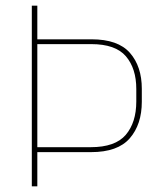

<svg xmlns="http://www.w3.org/2000/svg" viewBox="-20 -659 576 679"><path d="M102.5 -121V-138.5H301Q387.5 -138.5 424.8 -182.2Q462 -226 462 -300V-344Q462 -417 425.2 -460Q388.5 -503 302.5 -503H101.5V-520H303.5Q397.5 -520 439.5 -472Q481.5 -424 481.5 -345V-299Q481.5 -219 439 -170Q396.5 -121 302 -121ZM92.5 0V-639H112V-515V-508V-134V-127V0Z"/></svg>

Font: Anek Gujarati Thin
Style: Regular
Weight: 250
Version: Version 1.003